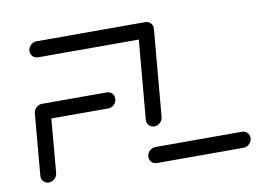

<svg xmlns="http://www.w3.org/2000/svg" viewBox="-62 -612 973 705"><g transform="rotate(-10 424.5 -259.5)"><path d="M119.3 -260 99.3 -29.6Q98.1 -17.4 88.9 -8.7Q79.6 0 67.4 0Q55.2 0 47.2 -8.7Q39.3 -17.4 40.4 -29.6L60.4 -260ZM360.7 -261.9Q360.7 -248.9 351.1 -239.4Q341.5 -230 328.5 -230H87.4Q75.9 -230 68.1 -237.6Q60.4 -245.2 60.4 -256.7Q60.4 -269.6 70 -279.3Q79.6 -288.9 92.2 -288.9H333.7Q345.2 -288.9 353 -281.1Q360.7 -273.3 360.7 -261.9ZM824.8 -33.3Q824.8 -20.4 815.2 -10.9Q805.6 -1.5 792.6 -1.5H469.6Q458.1 -1.5 450.6 -9.3Q443 -17 443 -28.5Q443 -41.5 452.6 -50.9Q462.2 -60.4 475.2 -60.4H797.8Q809.3 -60.4 817 -52.4Q824.8 -44.4 824.8 -33.3ZM80.4 -489.3Q81.9 -501.5 91.1 -510Q100.4 -518.5 112.6 -518.5H517.4L512.6 -459.6H107.4Q95.2 -459.6 87.4 -468.3Q79.6 -477 80.4 -489.3ZM484.4 -135.6Q472.2 -135.6 464.3 -144.3Q456.3 -153 457.4 -164.8L485.9 -489.3Q487 -501.1 496.3 -509.8Q505.6 -518.5 517.8 -518.5Q530 -518.5 538 -509.8Q545.9 -501.1 544.8 -489.3L516.3 -164.8Q515.2 -153 505.9 -144.3Q496.7 -135.6 484.4 -135.6Z"/></g></svg>

Font: 26F Galaxy Sans Medium
Style: Italic
Weight: 500
Italic angle: -5°
Designer: C₂₉H₂₅N₃O₅
Version: Version 1.200